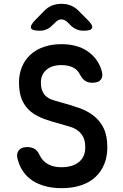

<svg xmlns="http://www.w3.org/2000/svg" viewBox="-20 -970 640 1000"><path d="M398 -579Q385 -607 359.5 -619Q334 -631 300 -631Q250 -631 221.5 -606Q193 -581 193 -541Q193 -513 201 -495Q209 -477 223 -466Q237 -455 257 -448.5Q277 -442 300 -436Q349 -423 392.5 -407.5Q436 -392 468.5 -366.5Q501 -341 520 -302Q539 -263 539 -203Q539 -154 523 -115Q507 -76 477 -48Q447 -20 402.5 -5Q358 10 300 10Q255 10 217 0Q179 -10 150.5 -28.5Q122 -47 102.5 -74Q83 -101 74 -134Q63 -164 76 -184Q89 -204 122 -204Q141 -204 157 -196.5Q173 -189 185 -165Q199 -133 228 -116Q257 -99 300 -99Q329 -99 352 -106Q375 -113 391 -126Q407 -139 415.5 -158Q424 -177 424 -202Q424 -234 414.5 -254Q405 -274 388.5 -287.5Q372 -301 349 -308.5Q326 -316 300 -323Q254 -335 213 -349.5Q172 -364 142.5 -387Q113 -410 96 -446.5Q79 -483 79 -540Q79 -585 94.5 -622Q110 -659 139 -685.5Q168 -712 209 -726Q250 -740 300 -740Q340 -740 374 -731Q408 -722 434 -704.5Q460 -687 479 -662.5Q498 -638 507 -609Q519 -577 507 -558Q495 -539 461 -539Q440 -539 425 -548Q410 -557 398 -579ZM187 -810Q147 -810 141.5 -823.5Q136 -837 163 -865L209 -912Q228 -932 250.5 -941Q273 -950 300 -950Q327 -950 349.5 -941Q372 -932 391 -912L438 -865Q465 -838 459.5 -824Q454 -810 416 -810Q396 -810 380 -816.5Q364 -823 350 -836L332 -854Q316 -869 299.5 -869Q283 -869 268 -853L252 -838Q239 -824 222.5 -817Q206 -810 187 -810Z"/></svg>

Font: Maple Mono SemiBold
Style: Regular
Weight: 600
Monospace: yes
Designer: subframe7536
Version: Version 7.000